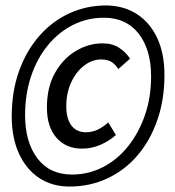

<svg xmlns="http://www.w3.org/2000/svg" viewBox="-20 -674 640 704"><path d="M235 10Q171 10 123.5 -21.5Q76 -53 49.5 -111Q23 -169 23 -247Q23 -338 49.5 -412.5Q76 -487 123.5 -541.5Q171 -596 234 -625Q297 -654 370 -654Q435 -653 482.5 -622Q530 -591 556.5 -534.5Q583 -478 583 -399Q583 -309 557 -234Q531 -159 484.5 -104.5Q438 -50 374 -20Q310 10 235 10ZM244 -34Q305 -34 358 -61.5Q411 -89 450 -138Q489 -187 511.5 -252Q534 -317 534 -394Q534 -492 488.5 -550.5Q443 -609 361 -609Q300 -609 247.5 -582.5Q195 -556 155.5 -508Q116 -460 94 -394.5Q72 -329 72 -252Q72 -153 117 -93.5Q162 -34 244 -34ZM280 -129Q222 -129 187 -169Q152 -209 152 -280Q152 -353 181 -405.5Q210 -458 257 -486.5Q304 -515 356 -515Q392 -515 416.5 -499Q441 -483 457 -459L414 -421Q401 -440 387 -448Q373 -456 351 -456Q318 -456 288.5 -433.5Q259 -411 241 -372Q223 -333 223 -284Q223 -240 241 -215Q259 -190 293 -189Q319 -189 339 -199Q359 -209 377 -225L405 -179Q382 -158 349.5 -143.5Q317 -129 280 -129Z"/></svg>

Font: Source Code Pro ExtraLight Medium
Style: Italic
Weight: 500
Italic angle: -11°
Monospace: yes
Version: Version 1.016;hotconv 1.0.116;makeotfexe 2.5.65601